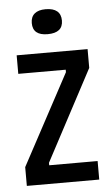

<svg xmlns="http://www.w3.org/2000/svg" viewBox="-52 -738 446 774"><g transform="rotate(-5 171.5 -351.5)"><path d="M25 0V-76L222 -443V-453H30V-528H317V-452L122 -85V-75H318V0ZM162 -602Q132 -602 117 -614.5Q102 -627 102 -652Q102 -677 117.5 -690Q133 -703 162 -703Q193 -703 208.5 -690Q224 -677 224 -652Q224 -627 208.5 -614.5Q193 -602 162 -602Z"/></g></svg>

Font: Bricolage Grotesque Condensed
Style: Regular
Weight: 400
Width: 3
Designer: Mathieu Triay
Foundry: Atelier Triay
Version: Version 1.000;gftools[0.9.30]